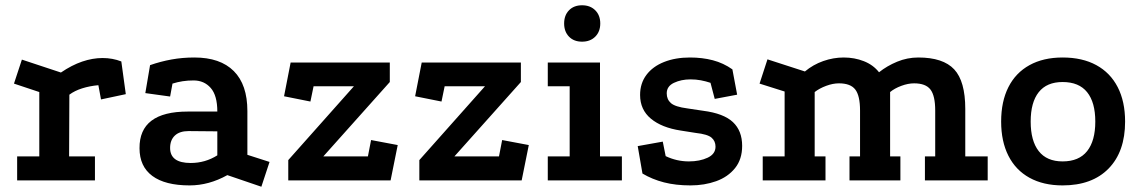

<svg xmlns="http://www.w3.org/2000/svg" viewBox="-20 -684 4328 728"><path d="M211 -409Q252 -437 291.5 -450.5Q331 -464 369 -464Q407 -464 440 -451L457 -327L363 -307L353 -361Q320 -358 291.5 -349Q263 -340 243 -325L242 -91H340V0H45V-91H129V-335L33 -367L63 -458Z M842 -20Q772 19 699 19Q606 19 557.5 -17Q509 -53 509 -122Q508 -261 692 -261H804Q804 -322 779 -350.5Q754 -379 714 -379Q692 -379 672.5 -376Q653 -373 634 -367L625 -318L531 -331L549 -437Q589 -451 630.5 -458.5Q672 -466 717 -466Q815 -466 866.5 -414.5Q918 -363 918 -263V-97L1002 -70L971 24ZM695 -187Q661 -187 643 -170Q625 -153 625 -123Q625 -66 703 -66Q758 -66 804 -95V-186Z M1073 0V-77L1322 -357H1169L1157 -299L1057 -319L1082 -447H1458V-373L1206 -91H1375L1387 -153L1488 -134L1461 0Z M1570 0V-77L1819 -357H1666L1654 -299L1554 -319L1579 -447H1955V-373L1703 -91H1872L1884 -153L1985 -134L1958 0Z M2057 -447H2255V-91H2338V0H2057V-91H2140V-357H2057ZM2187 -664Q2218 -664 2237 -645Q2256 -626 2256 -595Q2256 -564 2237 -545Q2218 -526 2187 -526Q2156 -526 2137.5 -545Q2119 -564 2119 -595Q2119 -626 2137.5 -645Q2156 -664 2187 -664Z M2674 -370Q2656 -376 2637.5 -379.5Q2619 -383 2598 -383Q2563 -383 2535.5 -370Q2508 -357 2508 -330Q2508 -307 2524 -293Q2540 -279 2586 -273L2646 -264Q2724 -254 2759 -221Q2794 -188 2794 -131Q2794 -80 2767 -46.5Q2740 -13 2695.5 3Q2651 19 2598 19Q2542 19 2497.5 7.5Q2453 -4 2416 -26L2398 -130L2493 -147L2504 -92Q2525 -82 2547 -77Q2569 -72 2592 -72Q2633 -72 2663 -86Q2693 -100 2693 -128Q2693 -149 2678 -162Q2663 -175 2618 -180L2561 -189Q2489 -200 2448 -234Q2407 -268 2407 -324Q2407 -368 2431 -400Q2455 -432 2498 -449Q2541 -466 2596 -466Q2643 -466 2683 -455.5Q2723 -445 2757 -421L2775 -325L2690 -309Z M2872 0V-91H2955V-337L2860 -367L2890 -459L3032 -413Q3063 -439 3101.5 -452.5Q3140 -466 3179 -466Q3220 -466 3255.5 -452Q3291 -438 3313 -410Q3343 -434 3381.5 -450Q3420 -466 3462 -466Q3556 -466 3598 -421Q3640 -376 3640 -271V-91H3725V0H3487V-91H3526V-265Q3526 -321 3508 -344.5Q3490 -368 3446 -368Q3423 -368 3397.5 -358.5Q3372 -349 3355 -335V-91H3394V0H3201V-91H3241V-265Q3241 -321 3223 -344.5Q3205 -368 3161 -368Q3138 -368 3112.5 -358.5Q3087 -349 3069 -335V-91H3110V0Z M4009 -466Q4084 -466 4137 -437Q4190 -408 4218 -353.5Q4246 -299 4246 -223Q4246 -109 4183.5 -45Q4121 19 4009 19Q3936 19 3883.5 -10Q3831 -39 3803.5 -93.5Q3776 -148 3776 -223Q3776 -299 3803.5 -353.5Q3831 -408 3883.5 -437Q3936 -466 4009 -466ZM4009 -373Q3949 -373 3918.5 -334.5Q3888 -296 3888 -223Q3888 -150 3918.5 -111Q3949 -72 4009 -72Q4071 -72 4102 -111Q4133 -150 4133 -223Q4133 -296 4102 -334.5Q4071 -373 4009 -373Z"/></svg>

Font: Podkova
Style: Bold
Weight: 700
Designer: Ilya Yudin
Foundry: Cyreal (www.cyreal.org)
Version: Version 2.102; ttfautohint (v1.8.1.43-b0c9)